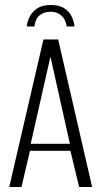

<svg xmlns="http://www.w3.org/2000/svg" viewBox="-20 -749 406 769"><path d="M183 -729Q219 -729 239.5 -714.5Q260 -700 268.5 -680Q277 -660 278 -643H247Q243 -672 225.5 -687Q208 -702 183 -702Q156 -702 138.5 -687.5Q121 -673 118 -643H87Q89 -662 98.5 -681.5Q108 -701 128.5 -715Q149 -729 183 -729ZM17 0 154 -591H213L349 0H297L262 -145H100L66 0ZM103 -173H260L182 -522Z"/></svg>

Font: Alumni Sans Light
Style: Regular
Weight: 300
Version: Version 1.018